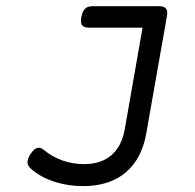

<svg xmlns="http://www.w3.org/2000/svg" viewBox="-20 -600 640 630"><path d="M528.8 -557.1Q528.8 -551.8 527.3 -544.4L460 -162.6Q445.3 -78.6 392.1 -33.9Q338.9 10.7 252.4 10.7Q203.1 10.7 158.7 -3.7Q114.3 -18.1 83 -44.9Q70.3 -55.2 70.3 -67.9Q70.3 -80.1 80.6 -95.2Q93.8 -115.2 107.4 -115.2Q114.7 -115.2 123.5 -108.4Q150.4 -85.9 184.3 -73.7Q218.3 -61.5 255.9 -61.5Q312 -61.5 345.9 -91.1Q379.9 -120.6 389.6 -177.2L447.8 -509.3H271.5Q258.3 -509.3 252 -514.6Q245.6 -520 245.6 -531.7Q245.6 -537.1 247.1 -544.4Q250.5 -563.5 259 -571.5Q267.6 -579.6 284.2 -579.6H502.9Q516.1 -579.6 522.5 -574.2Q528.8 -568.8 528.8 -557.1Z"/></svg>

Font: Courier Prime Sans
Style: Italic
Weight: 400
Italic angle: -10°
Designer: Alan Dague-Greene
Foundry: Quote-Unquote Apps
Version: Version 3.020